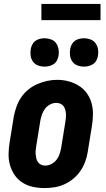

<svg xmlns="http://www.w3.org/2000/svg" viewBox="-20 -946 540 974"><path d="M206 8Q176 8 147.5 2Q119 -4 95 -19Q71 -34 55 -57Q39 -80 31 -107.5Q23 -135 23.5 -165Q24 -195 29 -225L50 -355Q55 -380 63.5 -404.5Q72 -429 87 -451.5Q102 -474 123.5 -491.5Q145 -509 169.5 -519.5Q194 -530 219 -535.5Q244 -541 270 -541Q300 -541 328 -533.5Q356 -526 380 -511Q404 -496 420.5 -473Q437 -450 444.5 -422.5Q452 -395 451.5 -365Q451 -335 446 -305L425 -175Q421 -150 412 -125.5Q403 -101 388 -79Q373 -57 352 -39.5Q331 -22 306.5 -11Q282 0 256.5 4Q231 8 206 8ZM209 -106Q225 -106 240 -113.5Q255 -121 265.5 -134Q276 -147 281.5 -162.5Q287 -178 290 -194L311 -324Q313 -335 314 -346Q315 -357 314.5 -368Q314 -379 311 -389.5Q308 -400 302 -408Q296 -416 286 -420Q276 -424 265 -424Q249 -424 234 -416Q219 -408 209 -395Q199 -382 193.5 -366.5Q188 -351 185 -336L164 -206Q162 -195 161 -184Q160 -173 161 -162.5Q162 -152 164.5 -141.5Q167 -131 173 -123Q179 -115 188.5 -110.5Q198 -106 209 -106ZM406 -608Q389 -608 373 -614Q357 -620 347.5 -633Q338 -646 335.5 -663Q333 -680 336 -697Q338 -709 344 -720.5Q350 -732 360 -739Q370 -746 382 -749Q394 -752 406 -752Q423 -752 439 -746Q455 -740 464.5 -727Q474 -714 477 -697Q480 -680 477 -663Q475 -651 469 -639.5Q463 -628 452.5 -621Q442 -614 430 -611Q418 -608 406 -608ZM206 -608Q189 -608 173 -614Q157 -620 147.5 -633Q138 -646 135.5 -663Q133 -680 136 -697Q138 -709 144 -720.5Q150 -732 160 -739Q170 -746 182 -749Q194 -752 206 -752Q223 -752 239 -746Q255 -740 264.5 -727Q274 -714 277 -697Q280 -680 277 -663Q275 -651 269 -639.5Q263 -628 252.5 -621Q242 -614 230 -611Q218 -608 206 -608ZM190 -844V-926H490V-844Z"/></svg>

Font: Iosevka Curly Heavy Oblique
Style: Regular
Weight: 900
Italic angle: -9°
Monospace: yes
Designer: Belleve Invis
Foundry: Belleve Invis
Version: Version 11.1.0; ttfautohint (v1.8.3)